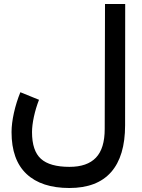

<svg xmlns="http://www.w3.org/2000/svg" viewBox="-20 -692 712 966"><path d="M176.3 -189.9Q160.2 -148.9 150.6 -104.7Q141.1 -60.5 141.1 -27.3Q141.1 66.4 185.8 106.9Q230.5 147.5 329.6 147.5Q418.5 147.5 462.6 101.3Q506.8 55.2 506.8 -43L508.3 -671.9H609.9L609.4 -62Q609.4 94.2 538.8 174.1Q468.3 253.9 329.1 253.9Q188.5 253.9 113.3 183.1Q38.1 112.3 38.1 -27.3Q38.1 -70.3 50 -124Q62 -177.7 82.5 -228Z"/></svg>

Font: Vazir Medium FD
Style: Medium-FD
Weight: 500
Designer: Saber Rastikerdar
Foundry: Saber Rastikerdar
Version: Version 30.0.0